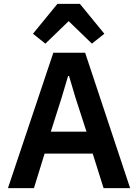

<svg xmlns="http://www.w3.org/2000/svg" viewBox="-20 -970 712 990"><path d="M651 0H514L458 -178H210L155 0H21L255 -698H419ZM426 -291 369 -467 336 -578H331L298 -467L242 -291ZM276 -950H392L518 -796L454 -745L334 -861L214 -745L150 -796Z"/></svg>

Font: IBM Plex Sans SemiBold
Style: Regular
Weight: 600
Designer: Mike Abbink, Paul van der Laan, Pieter van Rosmalen
Foundry: Bold Monday
Version: Version 3.201